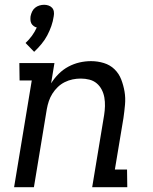

<svg xmlns="http://www.w3.org/2000/svg" viewBox="-20 -784 640 804"><path d="M123 -567 87 -604Q102 -618 114 -634.5Q126 -651 134 -669Q128 -670 121.5 -674.5Q115 -679 111.5 -685.5Q108 -692 107.5 -700Q107 -708 108 -716Q110 -726 114.5 -735.5Q119 -745 127 -751.5Q135 -758 145 -761Q155 -764 165 -764Q174 -764 183 -761Q192 -758 198 -751.5Q204 -745 205.5 -735.5Q207 -726 205 -716Q202 -695 195 -675Q188 -655 178 -636Q168 -617 153.5 -599.5Q139 -582 123 -567ZM39 0 113 -447H62L61 -520H208L194 -435Q207 -456 225.5 -474.5Q244 -493 266.5 -505Q289 -517 313 -522.5Q337 -528 361 -528Q389 -528 415 -520Q441 -512 459.5 -494Q478 -476 487.5 -451.5Q497 -427 501.5 -400.5Q506 -374 503.5 -346Q501 -318 497 -290L461 -74H512L513 0H366L416 -302Q419 -321 419.5 -339.5Q420 -358 417 -375.5Q414 -393 406 -408.5Q398 -424 385 -435Q372 -446 354.5 -450.5Q337 -455 318 -455Q301 -455 284 -451.5Q267 -448 251 -440Q235 -432 222 -419.5Q209 -407 199.5 -392Q190 -377 184.5 -360.5Q179 -344 176 -327L122 0Z"/></svg>

Font: Iosevka Etoile
Style: Italic
Weight: 400
Italic angle: -9°
Designer: Belleve Invis
Foundry: Belleve Invis
Version: Version 22.1.2; ttfautohint (v1.8.4)